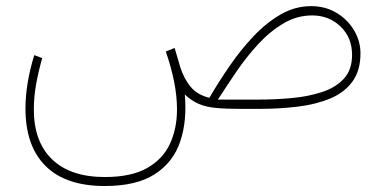

<svg xmlns="http://www.w3.org/2000/svg" viewBox="-20 -355 1258 626"><path d="M321.8 251.5Q194.3 251.5 128.7 186.3Q63 121.1 63 -1.5Q63 -43 70.6 -87.4Q78.1 -131.8 91.8 -175.3L117.7 -165.5Q106 -125 98.1 -82.5Q90.3 -40 90.3 1.5Q90.3 107.4 150.1 164.8Q210 222.2 321.8 222.2Q407.7 222.2 459.2 193.1Q510.7 164.1 533.9 114.3Q557.1 64.5 557.1 1.5Q557.1 -42 547.4 -90.1Q537.6 -138.2 520.5 -187L549.3 -198.7L567.9 -135.7Q579.6 -98.6 601.3 -72.3Q623 -45.9 662.6 -36.1Q692.9 -87.9 729 -140.4Q765.1 -192.9 806.9 -237.1Q848.6 -281.2 895.5 -308.1Q942.4 -335 994.1 -335Q1041 -335 1077.4 -313Q1113.8 -291 1134.5 -255.9Q1155.3 -220.7 1155.3 -181.2Q1155.3 -124 1128.4 -88.1Q1101.6 -52.2 1055.2 -33.2Q1008.8 -14.2 949.2 -7.1Q889.6 0 824.2 0H764.2Q715.3 0 683.1 -3.2Q650.9 -6.3 627.7 -16.4Q604.5 -26.4 582.5 -46.9Q590.3 39.1 567.6 106.4Q544.9 173.8 485.1 212.6Q425.3 251.5 321.8 251.5ZM997.6 -304.7Q947.8 -304.7 903.6 -278.3Q859.4 -252 821 -210.2Q782.7 -168.5 750.2 -120.6Q717.8 -72.8 690.4 -30.3H822.3Q876.5 -30.3 930.4 -35.2Q984.4 -40 1029.3 -54.7Q1074.2 -69.3 1101.1 -98.4Q1127.9 -127.4 1127.9 -175.8Q1127.9 -232.4 1090.3 -268.6Q1052.7 -304.7 997.6 -304.7Z"/></svg>

Font: Vazirmatn RD Thin
Style: Regular
Weight: 100
Designer: Saber Rastikerdar
Foundry: Saber Rastikerdar
Version: Version 32.102